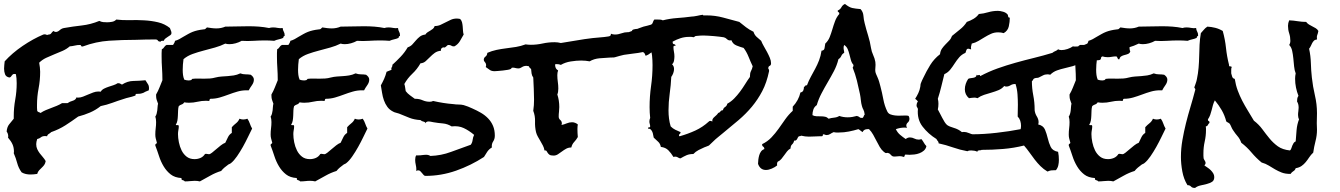

<svg xmlns="http://www.w3.org/2000/svg" viewBox="-30 -795 6635 951"><path d="M819.3 -630.9Q819.3 -625 814 -621.1Q808.6 -617.2 802.2 -613.3Q795.9 -609.4 789.6 -604.5Q783.2 -599.6 781.2 -592.8H772.5Q766.6 -592.8 766.6 -588.9H763.7Q754.9 -588.9 752 -594.2Q749 -599.6 739.3 -599.6Q714.8 -599.6 690.9 -599.1Q667 -598.6 642.6 -597.7Q575.2 -597.7 510.3 -593.3Q445.3 -588.9 381.8 -565.4Q379.9 -564.5 377 -564.5Q372.1 -564.5 371.6 -568.4Q371.1 -572.3 366.2 -572.3Q352.5 -572.3 340.8 -569.3Q329.1 -566.4 315.4 -565.4Q299.8 -551.8 279.8 -543Q259.8 -534.2 238.8 -525.9Q217.8 -517.6 198.2 -508.3Q178.7 -499 164.1 -484.4Q166 -472.7 167.5 -461.4Q168.9 -450.2 168.9 -439.5Q168.9 -397.5 161.1 -356.9Q153.3 -316.4 153.3 -275.4V-260.7Q153.3 -253.9 154.3 -246.1Q156.2 -241.2 161.6 -239.7Q167 -238.3 170.9 -235.4Q183.6 -244.1 196.8 -249.5Q210 -254.9 224.1 -260.3Q238.3 -265.6 251.5 -271Q264.6 -276.4 277.3 -284.2H304.7Q315.4 -292 330.1 -295.9Q344.7 -299.8 349.6 -313.5Q351.6 -311.5 353.5 -311.5H357.4Q369.1 -311.5 381.3 -316.4Q393.6 -321.3 406.2 -326.7Q418.9 -332 431.6 -336.9Q444.3 -341.8 458 -341.8Q460.9 -341.8 463.4 -341.3Q465.8 -340.8 468.8 -340.8Q474.6 -350.6 485.4 -356Q496.1 -361.3 507.8 -365.2Q519.5 -369.1 531.7 -373Q543.9 -377 552.7 -382.8H556.6Q562.5 -382.8 565.9 -380.4Q569.3 -377.9 574.2 -376Q601.6 -393.6 630.4 -394Q659.2 -394.5 690.4 -397.5Q697.3 -385.7 702.6 -378.4Q708 -371.1 708 -357.4Q708 -350.6 707 -347.7Q696.3 -343.8 690.4 -340.8L679.7 -335Q674.8 -333 668 -331.5Q661.1 -330.1 648.4 -330.1Q640.6 -330.1 641.6 -325.7Q642.6 -321.3 636.7 -320.3Q623 -315.4 609.4 -312.5Q595.7 -309.6 582 -304.7Q553.7 -295.9 525.9 -285.6Q498 -275.4 468.8 -269.5Q444.3 -250 416 -237.8Q387.7 -225.6 357.4 -217.8Q325.2 -194.3 293.9 -174.3Q262.7 -154.3 223.6 -140.6Q218.8 -135.7 211.9 -131.8Q205.1 -127.9 203.1 -120.1Q201.2 -120.1 198.7 -120.6Q196.3 -121.1 193.4 -121.1Q179.7 -121.1 172.4 -114.7Q165 -108.4 154.3 -106.4Q149.4 -91.8 149.4 -81.1Q149.4 -67.4 154.3 -56.6Q159.2 -45.9 166.5 -36.1Q173.8 -26.4 182.1 -17.1Q190.4 -7.8 196.3 2.9Q194.3 14.6 189 22Q183.6 29.3 176.8 35.6Q169.9 42 163.6 48.8Q157.2 55.7 154.3 66.4Q136.7 69.3 120.1 69.3Q109.4 69.3 98.1 66.9Q86.9 64.5 77.1 58.6Q61.5 37.1 55.2 12.7Q48.8 -11.7 38.1 -36.1L39.1 -43Q39.1 -64.5 31.7 -80.6Q24.4 -96.7 9.8 -113.3Q10.7 -115.2 10.7 -120.1Q10.7 -132.8 2.9 -143.6Q4.9 -166 15.1 -178.7Q25.4 -191.4 38.1 -207V-218.8Q38.1 -260.7 45.4 -301.3Q52.7 -341.8 52.7 -382.8Q52.7 -408.2 48.8 -427.7Q45.9 -428.7 41 -428.7Q36.1 -428.7 33.2 -426.3Q30.3 -423.8 28.3 -420.9Q26.4 -418 23.9 -415Q21.5 -412.1 16.6 -411.1Q0 -414.1 -4.9 -426.8Q-9.8 -439.5 -9.8 -455.1Q-9.8 -463.9 -8.8 -472.7Q-7.8 -481.4 -6.8 -491.2Q30.3 -532.2 82 -567.4Q133.8 -602.5 184.6 -624Q187.5 -625 191.4 -625Q195.3 -625 198.2 -623.5Q201.2 -622.1 205.1 -622.1Q208 -622.1 210 -624Q219.7 -624 223.6 -629.9Q227.5 -635.7 234.4 -641.6Q241.2 -636.7 246.1 -636.7Q255.9 -636.7 265.6 -645.5Q275.4 -654.3 287.1 -656.2Q332 -664.1 375.5 -668.9Q418.9 -673.8 461.9 -691.4Q471.7 -686.5 481.4 -685.5Q491.2 -684.6 501 -684.6Q511.7 -684.6 524.9 -687Q538.1 -689.5 545.9 -698.2Q577.1 -694.3 612.8 -695.3Q648.4 -696.3 684.1 -694.3Q719.7 -692.4 752.9 -684.6Q786.1 -676.8 811.5 -656.2Q813.5 -649.4 816.4 -643.6Q819.3 -637.7 819.3 -630.9Z M1379.9 -621.1V-617.2Q1373 -615.2 1373 -607.4Q1362.3 -602.5 1350.6 -600.1Q1338.9 -597.7 1328.1 -592.8Q1317.4 -593.8 1306.2 -594.2Q1294.9 -594.7 1284.2 -594.7Q1254.9 -594.7 1225.6 -592.8Q1196.3 -590.8 1167 -592.8Q1153.3 -585 1137.2 -580.6Q1121.1 -576.2 1106.4 -576.2Q1094.7 -576.2 1085.9 -579.1Q1062.5 -567.4 1034.7 -559.6Q1006.8 -551.8 978.5 -544.4Q950.2 -537.1 924.3 -527.8Q898.4 -518.6 878.9 -502Q877 -488.3 876 -475.1Q875 -461.9 875 -449.2Q875 -435.5 876.5 -423.8Q877.9 -412.1 882.8 -400.4Q887.7 -398.4 894 -397.5Q900.4 -396.5 905.3 -396.5Q910.2 -396.5 915 -397.9Q919.9 -399.4 921.9 -404.3Q936.5 -406.2 951.2 -405.8Q965.8 -405.3 980.5 -405.3Q995.1 -405.3 1009.3 -406.2Q1023.4 -407.2 1037.1 -411.1Q1052.7 -415 1067.9 -416Q1083 -417 1097.7 -418Q1112.3 -418.9 1127.9 -421.4Q1143.6 -423.8 1160.2 -431.6Q1172.9 -426.8 1186 -426.8Q1199.2 -426.8 1211.9 -424.8Q1218.8 -419.9 1223.1 -414.1Q1227.5 -408.2 1227.5 -400.4Q1227.5 -386.7 1217.8 -373Q1208 -359.4 1202.1 -347.7H1191.4Q1168 -347.7 1146 -341.3Q1124 -335 1102.1 -326.7Q1080.1 -318.4 1058.1 -312Q1036.1 -305.7 1012.7 -305.7Q1008.8 -305.7 1008.3 -301.3Q1007.8 -296.9 1005.9 -294.9Q1001 -295.9 991.2 -295.9Q968.8 -295.9 948.2 -291Q927.7 -286.1 906.2 -286.1Q900.4 -286.1 894.5 -286.6Q888.7 -287.1 882.8 -288.1Q877.9 -280.3 870.1 -277.8Q862.3 -275.4 855.5 -269.5Q852.5 -260.7 852.1 -248Q851.6 -235.4 851.1 -222.2Q850.6 -209 848.6 -197.3Q846.7 -185.5 840.8 -178.7Q841.8 -173.8 848.6 -175.3Q855.5 -176.8 855.5 -168.9Q855.5 -160.2 853.5 -150.4Q851.6 -140.6 851.6 -130.9Q851.6 -112.3 856 -90.3Q860.4 -68.4 869.6 -49.8Q878.9 -31.2 894.5 -19Q910.2 -6.8 933.6 -6.8Q949.2 -6.8 962.9 -12.7Q976.6 -18.6 985.4 -32.2L990.2 -33.2Q994.1 -33.2 997.6 -32.2Q1001 -31.2 1004.9 -31.2Q1010.7 -31.2 1020 -38.6Q1029.3 -45.9 1040.5 -55.7Q1051.8 -65.4 1063.5 -74.7Q1075.2 -84 1085.9 -87.9Q1092.8 -101.6 1099.1 -115.2Q1105.5 -128.9 1118.2 -136.7V-165Q1127.9 -175.8 1139.2 -184.6Q1150.4 -193.4 1156.2 -207Q1161.1 -205.1 1165.5 -204.1Q1169.9 -203.1 1174.8 -203.1Q1179.7 -203.1 1185.1 -204.1Q1190.4 -205.1 1195.3 -207Q1203.1 -196.3 1207.5 -183.1Q1211.9 -169.9 1218.8 -158.2Q1210 -140.6 1198.2 -116.2Q1186.5 -91.8 1172.9 -67.4Q1159.2 -43 1144 -21Q1128.9 1 1114.3 12.7Q1111.3 15.6 1101.6 19.5Q1090.8 27.3 1082 34.7Q1073.2 42 1065.4 51.8Q1037.1 60.5 1011.2 75.2Q985.4 89.8 960 103.5Q948.2 100.6 934.6 100.6Q922.9 100.6 911.1 102.1Q899.4 103.5 885.7 103.5Q881.8 98.6 874.5 97.2Q867.2 95.7 869.1 86.9Q835.9 85 815.4 68.8Q794.9 52.7 780.8 29.3Q766.6 5.9 757.8 -21.5Q749 -48.8 739.3 -74.2V-77.1Q739.3 -82 743.2 -83Q747.1 -84 747.1 -88.9Q747.1 -90.8 746.1 -91.8Q743.2 -102.5 741.2 -110.4Q739.3 -118.2 739.3 -128.9Q739.3 -144.5 741.2 -159.7Q743.2 -174.8 743.2 -190.4Q743.2 -206.1 739.3 -217.8Q743.2 -222.7 745.6 -231Q748 -239.3 749 -248Q750 -256.8 750.5 -265.6Q751 -274.4 752.9 -281.2Q749 -292 746.1 -300.3Q743.2 -308.6 743.2 -320.3V-327.1Q752.9 -343.8 759.8 -361.3Q766.6 -378.9 774.4 -397.5V-400.4Q774.4 -428.7 772.5 -457Q770.5 -485.4 770.5 -513.7V-532.2Q770.5 -542 771.5 -550.8Q779.3 -554.7 783.2 -561.5Q787.1 -568.4 794.9 -572.3H827.1L833 -582Q835.9 -586.9 836.9 -592.8Q847.7 -595.7 857.9 -601.1Q868.2 -606.4 877 -612.3Q890.6 -620.1 901.9 -626.5Q913.1 -632.8 924.3 -637.2Q935.5 -641.6 948.2 -644.5Q960.9 -647.5 977.5 -649.4Q985.4 -649.4 987.8 -652.3Q990.2 -655.3 995.1 -659.2Q1006.8 -657.2 1018.6 -655.8Q1030.3 -654.3 1042 -654.3Q1065.4 -654.3 1085.9 -663.1Q1115.2 -663.1 1144 -664.1Q1172.9 -665 1202.1 -665Q1227.5 -665 1252.9 -663.1Q1278.3 -661.1 1302.7 -656.2Q1311.5 -659.2 1322.3 -659.2Q1334 -659.2 1346.2 -656.7Q1358.4 -654.3 1370.1 -656.2Q1371.1 -645.5 1375.5 -638.2Q1379.9 -630.9 1379.9 -621.1Z M1951.2 -621.1V-617.2Q1944.3 -615.2 1944.3 -607.4Q1933.6 -602.5 1921.9 -600.1Q1910.2 -597.7 1899.4 -592.8Q1888.7 -593.8 1877.4 -594.2Q1866.2 -594.7 1855.5 -594.7Q1826.2 -594.7 1796.9 -592.8Q1767.6 -590.8 1738.3 -592.8Q1724.6 -585 1708.5 -580.6Q1692.4 -576.2 1677.7 -576.2Q1666 -576.2 1657.2 -579.1Q1633.8 -567.4 1606 -559.6Q1578.1 -551.8 1549.8 -544.4Q1521.5 -537.1 1495.6 -527.8Q1469.7 -518.6 1450.2 -502Q1448.2 -488.3 1447.3 -475.1Q1446.3 -461.9 1446.3 -449.2Q1446.3 -435.5 1447.8 -423.8Q1449.2 -412.1 1454.1 -400.4Q1459 -398.4 1465.3 -397.5Q1471.7 -396.5 1476.6 -396.5Q1481.4 -396.5 1486.3 -397.9Q1491.2 -399.4 1493.2 -404.3Q1507.8 -406.2 1522.5 -405.8Q1537.1 -405.3 1551.8 -405.3Q1566.4 -405.3 1580.6 -406.2Q1594.7 -407.2 1608.4 -411.1Q1624 -415 1639.2 -416Q1654.3 -417 1668.9 -418Q1683.6 -418.9 1699.2 -421.4Q1714.8 -423.8 1731.4 -431.6Q1744.1 -426.8 1757.3 -426.8Q1770.5 -426.8 1783.2 -424.8Q1790 -419.9 1794.4 -414.1Q1798.8 -408.2 1798.8 -400.4Q1798.8 -386.7 1789.1 -373Q1779.3 -359.4 1773.4 -347.7H1762.7Q1739.3 -347.7 1717.3 -341.3Q1695.3 -335 1673.3 -326.7Q1651.4 -318.4 1629.4 -312Q1607.4 -305.7 1584 -305.7Q1580.1 -305.7 1579.6 -301.3Q1579.1 -296.9 1577.1 -294.9Q1572.3 -295.9 1562.5 -295.9Q1540 -295.9 1519.5 -291Q1499 -286.1 1477.5 -286.1Q1471.7 -286.1 1465.8 -286.6Q1460 -287.1 1454.1 -288.1Q1449.2 -280.3 1441.4 -277.8Q1433.6 -275.4 1426.8 -269.5Q1423.8 -260.7 1423.3 -248Q1422.9 -235.4 1422.4 -222.2Q1421.9 -209 1419.9 -197.3Q1418 -185.5 1412.1 -178.7Q1413.1 -173.8 1419.9 -175.3Q1426.8 -176.8 1426.8 -168.9Q1426.8 -160.2 1424.8 -150.4Q1422.9 -140.6 1422.9 -130.9Q1422.9 -112.3 1427.2 -90.3Q1431.6 -68.4 1440.9 -49.8Q1450.2 -31.2 1465.8 -19Q1481.4 -6.8 1504.9 -6.8Q1520.5 -6.8 1534.2 -12.7Q1547.9 -18.6 1556.6 -32.2L1561.5 -33.2Q1565.4 -33.2 1568.8 -32.2Q1572.3 -31.2 1576.2 -31.2Q1582 -31.2 1591.3 -38.6Q1600.6 -45.9 1611.8 -55.7Q1623 -65.4 1634.8 -74.7Q1646.5 -84 1657.2 -87.9Q1664.1 -101.6 1670.4 -115.2Q1676.8 -128.9 1689.5 -136.7V-165Q1699.2 -175.8 1710.4 -184.6Q1721.7 -193.4 1727.5 -207Q1732.4 -205.1 1736.8 -204.1Q1741.2 -203.1 1746.1 -203.1Q1751 -203.1 1756.3 -204.1Q1761.7 -205.1 1766.6 -207Q1774.4 -196.3 1778.8 -183.1Q1783.2 -169.9 1790 -158.2Q1781.2 -140.6 1769.5 -116.2Q1757.8 -91.8 1744.1 -67.4Q1730.5 -43 1715.3 -21Q1700.2 1 1685.5 12.7Q1682.6 15.6 1672.9 19.5Q1662.1 27.3 1653.3 34.7Q1644.5 42 1636.7 51.8Q1608.4 60.5 1582.5 75.2Q1556.6 89.8 1531.2 103.5Q1519.5 100.6 1505.9 100.6Q1494.1 100.6 1482.4 102.1Q1470.7 103.5 1457 103.5Q1453.1 98.6 1445.8 97.2Q1438.5 95.7 1440.4 86.9Q1407.2 85 1386.7 68.8Q1366.2 52.7 1352.1 29.3Q1337.9 5.9 1329.1 -21.5Q1320.3 -48.8 1310.5 -74.2V-77.1Q1310.5 -82 1314.5 -83Q1318.4 -84 1318.4 -88.9Q1318.4 -90.8 1317.4 -91.8Q1314.5 -102.5 1312.5 -110.4Q1310.5 -118.2 1310.5 -128.9Q1310.5 -144.5 1312.5 -159.7Q1314.5 -174.8 1314.5 -190.4Q1314.5 -206.1 1310.5 -217.8Q1314.5 -222.7 1316.9 -231Q1319.3 -239.3 1320.3 -248Q1321.3 -256.8 1321.8 -265.6Q1322.3 -274.4 1324.2 -281.2Q1320.3 -292 1317.4 -300.3Q1314.5 -308.6 1314.5 -320.3V-327.1Q1324.2 -343.8 1331.1 -361.3Q1337.9 -378.9 1345.7 -397.5V-400.4Q1345.7 -428.7 1343.8 -457Q1341.8 -485.4 1341.8 -513.7V-532.2Q1341.8 -542 1342.8 -550.8Q1350.6 -554.7 1354.5 -561.5Q1358.4 -568.4 1366.2 -572.3H1398.4L1404.3 -582Q1407.2 -586.9 1408.2 -592.8Q1418.9 -595.7 1429.2 -601.1Q1439.5 -606.4 1448.2 -612.3Q1461.9 -620.1 1473.1 -626.5Q1484.4 -632.8 1495.6 -637.2Q1506.8 -641.6 1519.5 -644.5Q1532.2 -647.5 1548.8 -649.4Q1556.6 -649.4 1559.1 -652.3Q1561.5 -655.3 1566.4 -659.2Q1578.1 -657.2 1589.8 -655.8Q1601.6 -654.3 1613.3 -654.3Q1636.7 -654.3 1657.2 -663.1Q1686.5 -663.1 1715.3 -664.1Q1744.1 -665 1773.4 -665Q1798.8 -665 1824.2 -663.1Q1849.6 -661.1 1874 -656.2Q1882.8 -659.2 1893.6 -659.2Q1905.3 -659.2 1917.5 -656.7Q1929.7 -654.3 1941.4 -656.2Q1942.4 -645.5 1946.8 -638.2Q1951.2 -630.9 1951.2 -621.1Z M2420.9 -123Q2420.9 -106.4 2412.6 -94.2Q2404.3 -82 2406.2 -64.5Q2392.6 -56.6 2383.8 -43.9Q2375 -31.2 2367.2 -17.6Q2302.7 24.4 2229 50.3Q2155.3 76.2 2077.1 76.2Q2072.3 76.2 2068.4 71.8Q2064.5 67.4 2060.5 62.5Q2056.6 57.6 2052.2 53.2Q2047.9 48.8 2042 48.8Q2035.2 48.8 2031.2 51.8Q2031.2 49.8 2031.7 48.3Q2032.2 46.9 2032.2 44.9Q2032.2 33.2 2029.3 21Q2026.4 8.8 2026.4 -2.9Q2026.4 -16.6 2031.2 -25.4H2043Q2052.7 -25.4 2062 -26.9Q2071.3 -28.3 2082 -28.3Q2092.8 -28.3 2101.6 -22.5Q2155.3 -24.4 2203.6 -42.5Q2252 -60.5 2301.8 -78.1Q2309.6 -88.9 2311 -102.1Q2312.5 -115.2 2318.4 -127Q2293 -148.4 2267.1 -160.6Q2241.2 -172.9 2207 -168.9Q2186.5 -181.6 2163.6 -183.6Q2140.6 -185.5 2117.2 -189.5Q2111.3 -190.4 2105 -191.9Q2098.6 -193.4 2091.8 -193.4Q2086.9 -193.4 2082.5 -190.9Q2078.1 -188.5 2080.1 -183.6Q2075.2 -191.4 2066.9 -192.9Q2058.6 -194.3 2052.7 -200.2Q2021.5 -202.1 1998 -211.4Q1974.6 -220.7 1946.3 -232.4Q1938.5 -235.4 1931.2 -236.8Q1923.8 -238.3 1917 -242.2Q1899.4 -251 1888.7 -265.6Q1877.9 -280.3 1871.6 -298.3Q1865.2 -316.4 1862.3 -335.9Q1859.4 -355.5 1856.4 -372.1Q1865.2 -387.7 1872.6 -404.3Q1879.9 -420.9 1884.8 -439.5Q1890.6 -442.4 1896.5 -444.3Q1902.3 -446.3 1909.2 -449.2Q1908.2 -451.2 1908.2 -454.1Q1908.2 -459 1911.6 -463.9Q1915 -468.8 1913.1 -473.6Q1934.6 -493.2 1954.6 -514.2Q1974.6 -535.2 1989.3 -560.5Q2003.9 -565.4 2012.7 -575.2Q2021.5 -585 2030.3 -595.2Q2039.1 -605.5 2049.8 -613.8Q2060.5 -622.1 2077.1 -624Q2081.1 -630.9 2087.9 -635.3Q2094.7 -639.6 2101.6 -643.6Q2108.4 -647.5 2114.3 -652.3Q2120.1 -657.2 2123 -666Q2138.7 -666 2151.9 -671.9Q2165 -677.7 2177.7 -684.6Q2190.4 -691.4 2203.6 -697.3Q2216.8 -703.1 2232.4 -703.1Q2236.3 -703.1 2240.2 -702.6Q2244.1 -702.1 2249 -701.2Q2255.9 -694.3 2258.3 -685.1Q2260.7 -675.8 2261.7 -665Q2262.7 -654.3 2263.2 -643.6Q2263.7 -632.8 2266.6 -624Q2257.8 -607.4 2247.6 -590.8Q2237.3 -574.2 2220.7 -565.4H2218.8Q2211.9 -564.5 2206.1 -568.4Q2200.2 -572.3 2192.4 -572.3Q2187.5 -572.3 2184.6 -569.3L2179.7 -564.5Q2177.7 -562.5 2174.3 -560.5Q2170.9 -558.6 2165 -560.5Q2151.4 -555.7 2154.3 -543.9Q2135.7 -542 2123 -532.7Q2110.4 -523.4 2099.6 -512.2Q2088.9 -501 2078.1 -491.7Q2067.4 -482.4 2052.7 -481.4Q2036.1 -452.1 2012.2 -429.7Q1988.3 -407.2 1972.7 -378.9Q1975.6 -371.1 1976.6 -362.3Q1977.5 -353.5 1979.5 -343.8Q1988.3 -332 2000.5 -323.2Q2012.7 -314.5 2024.4 -305.7H2027.3Q2046.9 -305.7 2063.5 -298.3Q2080.1 -291 2098.6 -291Q2108.4 -291 2115.2 -294.9Q2140.6 -289.1 2165.5 -285.2Q2190.4 -281.2 2215.8 -279.3Q2228.5 -277.3 2241.7 -277.3Q2254.9 -277.3 2266.6 -274.4Q2277.3 -271.5 2288.1 -267.1Q2298.8 -262.7 2309.6 -257.8Q2332 -248 2352.1 -236.3Q2372.1 -224.6 2387.7 -208.5Q2403.3 -192.4 2412.1 -171.4Q2420.9 -150.4 2420.9 -123Z M3269.5 -627.9Q3265.6 -615.2 3256.8 -604.5L3240.2 -584Q3232.4 -574.2 3227.1 -563Q3221.7 -551.8 3223.6 -537.1Q3221.7 -537.1 3218.8 -537.6Q3215.8 -538.1 3213.9 -538.1Q3198.2 -538.1 3189.9 -530.8Q3181.6 -523.4 3168 -518.6Q3166 -524.4 3163.1 -529.8Q3160.2 -535.2 3154.3 -537.1Q3130.9 -532.2 3107.4 -529.8Q3084 -527.3 3060.5 -523.4Q3049.8 -521.5 3039.1 -518.1Q3028.3 -514.6 3016.6 -511.7Q3010.7 -509.8 3003.9 -510.3Q2997.1 -510.7 2990.2 -509.8Q2966.8 -508.8 2939.5 -506.3Q2912.1 -503.9 2890.6 -491.2Q2880.9 -493.2 2870.1 -494.1Q2859.4 -495.1 2848.6 -495.1Q2825.2 -495.1 2797.4 -490.7Q2769.5 -486.3 2748 -473.6Q2743.2 -475.6 2737.8 -476.6Q2732.4 -477.5 2725.6 -477.5Q2723.6 -477.5 2722.7 -477.1Q2721.7 -476.6 2719.7 -476.6Q2718.8 -467.8 2722.2 -459.5Q2725.6 -451.2 2734.4 -446.3Q2730.5 -435.5 2730.5 -422.9Q2730.5 -406.2 2732.9 -389.6Q2735.4 -373 2735.4 -356.4Q2735.4 -337.9 2730.5 -327.1Q2740.2 -297.9 2740.2 -264.6Q2740.2 -252.9 2738.8 -241.7Q2737.3 -230.5 2737.3 -217.8Q2737.3 -207 2745.1 -200.7Q2752.9 -194.3 2752.9 -183.6Q2752.9 -179.7 2751 -175.8Q2764.6 -178.7 2777.3 -184.1Q2790 -189.5 2803.7 -189.5Q2811.5 -189.5 2818.8 -186.5Q2826.2 -183.6 2832 -178.7Q2831.1 -173.8 2830.6 -168Q2830.1 -162.1 2830.1 -156.2Q2830.1 -145.5 2830.6 -136.2Q2831.1 -127 2832 -116.2Q2824.2 -102.5 2814 -91.8Q2803.7 -81.1 2799.8 -64.5Q2785.2 -64.5 2773.9 -58.1Q2762.7 -51.8 2752.9 -44.4Q2743.2 -37.1 2733.4 -30.8Q2723.6 -24.4 2711.9 -24.4Q2697.3 -24.4 2691.4 -28.8Q2685.5 -33.2 2682.6 -38.1Q2679.7 -43 2677.2 -46.9Q2674.8 -50.8 2667 -49.8Q2665 -62.5 2659.2 -73.7Q2653.3 -85 2647 -95.7Q2640.6 -106.4 2634.3 -117.7Q2627.9 -128.9 2625 -140.6Q2619.1 -166 2620.1 -193.4Q2621.1 -220.7 2611.3 -246.1Q2613.3 -259.8 2614.3 -273.9Q2615.2 -288.1 2615.2 -301.8Q2615.2 -329.1 2613.8 -356Q2612.3 -382.8 2611.3 -411.1Q2604.5 -419.9 2603 -431.2Q2601.6 -442.4 2600.6 -453.1Q2597.7 -456.1 2594.2 -459Q2590.8 -461.9 2589.8 -466.8Q2582 -468.8 2578.1 -468.8Q2564.5 -468.8 2555.2 -462.4Q2545.9 -456.1 2538.1 -456.1Q2530.3 -456.1 2523.4 -458Q2516.6 -460 2509.8 -460Q2503.9 -460 2503.4 -457.5Q2502.9 -455.1 2499 -453.1Q2496.1 -451.2 2485.4 -449.2Q2474.6 -447.3 2461.4 -445.8Q2448.2 -444.3 2436 -443.4Q2423.8 -442.4 2419.9 -442.4Q2404.3 -442.4 2396 -448.7Q2387.7 -455.1 2376 -462.9Q2377.9 -468.8 2377.9 -470.7Q2377.9 -480.5 2372.1 -486.8Q2366.2 -493.2 2366.2 -498Q2366.2 -508.8 2374.5 -514.6Q2382.8 -520.5 2383.8 -533.2Q2406.2 -543 2429.7 -547.9Q2453.1 -552.7 2477.5 -555.7Q2502 -558.6 2525.9 -562.5Q2549.8 -566.4 2573.2 -575.2Q2580.1 -574.2 2586.4 -573.7Q2592.8 -573.2 2599.6 -573.2Q2628.9 -573.2 2657.7 -579.6Q2686.5 -585.9 2716.8 -585.9Q2724.6 -585.9 2732.4 -585Q2740.2 -584 2748 -582Q2787.1 -587.9 2825.7 -594.7Q2864.3 -601.6 2905.3 -606.4Q2924.8 -608.4 2943.8 -609.9Q2962.9 -611.3 2982.4 -614.3Q2989.3 -615.2 2992.7 -617.7Q2996.1 -620.1 2996.1 -627.9Q3004.9 -624 3015.6 -624Q3032.2 -624 3047.9 -629.9Q3063.5 -635.7 3080.1 -635.7Q3084 -635.7 3086.9 -635.3Q3089.8 -634.8 3092.8 -634.8Q3099.6 -634.8 3100.1 -641.1Q3100.6 -647.5 3109.4 -649.4Q3116.2 -651.4 3128.9 -652.3Q3141.6 -653.3 3155.8 -654.8Q3169.9 -656.2 3182.1 -658.7Q3194.3 -661.1 3200.2 -666L3207 -676.8Q3224.6 -675.8 3232.9 -661.6Q3241.2 -647.5 3242.2 -630.9Q3246.1 -627 3253.4 -627.4Q3260.7 -627.9 3266.6 -627.9Z M3789.1 -481.4Q3789.1 -471.7 3782.2 -468.8Q3775.4 -465.8 3775.4 -457Q3775.4 -454.1 3777.3 -452.1Q3779.3 -450.2 3779.3 -446.3V-442.4Q3767.6 -385.7 3745.6 -343.8Q3723.6 -301.8 3694.3 -266.6Q3665 -231.4 3628.4 -200.2Q3591.8 -168.9 3549.8 -134.8Q3538.1 -125 3525.9 -115.2Q3513.7 -105.5 3502.9 -94.7L3481.4 -74.2Q3480.5 -73.2 3470.7 -69.8Q3460.9 -66.4 3459 -65.4Q3445.3 -59.6 3430.2 -51.8Q3415 -43.9 3404.3 -32.2Q3384.8 -32.2 3371.1 -26.4Q3357.4 -20.5 3340.8 -10.7Q3335.9 -10.7 3332.5 -12.7Q3329.1 -14.6 3325.2 -16.6Q3321.3 -18.6 3316.9 -19Q3312.5 -19.5 3305.7 -17.6Q3293.9 -37.1 3280.3 -50.8Q3266.6 -64.5 3243.2 -67.4Q3240.2 -84 3229.5 -93.3Q3218.8 -102.5 3208 -113.3Q3206.1 -119.1 3205.1 -127Q3204.1 -134.8 3201.2 -141.6Q3198.2 -148.4 3193.4 -153.3Q3188.5 -158.2 3179.7 -158.2Q3178.7 -164.1 3184.6 -164.1Q3190.4 -164.1 3190.4 -168.9Q3190.4 -174.8 3188.5 -180.7Q3186.5 -186.5 3186.5 -193.4Q3186.5 -198.2 3187.5 -202.1Q3188.5 -206.1 3190.4 -210.9Q3187.5 -237.3 3187.5 -264.6Q3187.5 -317.4 3194.8 -368.7Q3202.1 -419.9 3202.1 -472.7Q3202.1 -496.1 3199.7 -519.5Q3197.3 -543 3190.4 -565.4Q3168 -560.5 3145.5 -554.2Q3123 -547.9 3103.5 -537.1Q3092.8 -543.9 3080.6 -545.4Q3068.4 -546.9 3056.6 -550.8Q3049.8 -564.5 3049.8 -579.1Q3049.8 -592.8 3054.7 -605.5L3064.5 -630.9Q3087.9 -635.7 3110.8 -645.5Q3133.8 -655.3 3157.2 -663.1Q3165 -665 3177.2 -668Q3189.5 -670.9 3194.3 -672.9Q3201.2 -675.8 3203.6 -684.1Q3206.1 -692.4 3210.9 -698.2H3227.5Q3233.4 -698.2 3240.2 -697.8Q3247.1 -697.3 3252.9 -694.3Q3288.1 -703.1 3323.2 -705.6Q3358.4 -708 3395.5 -712.9Q3399.4 -712.9 3407.2 -713.9L3423.8 -716.8Q3432.6 -718.8 3439.9 -720.2Q3447.3 -721.7 3450.2 -721.7Q3453.1 -721.7 3453.1 -718.8H3469.7Q3511.7 -718.8 3551.8 -708L3631.8 -686.5Q3648.4 -672.9 3665 -660.2Q3681.6 -647.5 3702.1 -637.7Q3707 -622.1 3717.3 -612.8Q3727.5 -603.5 3740.2 -592.8Q3745.1 -580.1 3753.4 -565.9Q3761.7 -551.8 3769.5 -537.1Q3777.3 -522.5 3783.2 -508.3Q3789.1 -494.1 3789.1 -481.4ZM3698.2 -466.8Q3687.5 -489.3 3677.7 -513.7Q3668 -538.1 3653.3 -557.6Q3635.7 -562.5 3617.7 -569.8Q3599.6 -577.1 3592.8 -595.7Q3590.8 -594.7 3585.9 -594.7Q3577.1 -594.7 3570.3 -601.6Q3563.5 -608.4 3554.7 -610.4Q3546.9 -611.3 3533.7 -613.3Q3520.5 -615.2 3505.9 -616.2Q3491.2 -617.2 3477.1 -618.2Q3462.9 -619.1 3455.1 -619.1Q3447.3 -619.1 3439 -618.7Q3430.7 -618.2 3421.9 -617.2Q3414.1 -617.2 3412.1 -614.7Q3410.2 -612.3 3404.3 -610.4Q3399.4 -612.3 3393.6 -612.3H3381.8Q3361.3 -612.3 3341.3 -606Q3321.3 -599.6 3301.8 -588.9V-585Q3301.8 -577.1 3308.6 -576.2Q3315.4 -575.2 3316.4 -568.4Q3311.5 -568.4 3308.6 -567.9Q3305.7 -567.4 3305.7 -560.5Q3305.7 -550.8 3308.1 -539.1Q3310.5 -527.3 3310.5 -515.6Q3310.5 -506.8 3308.6 -495.1Q3306.6 -483.4 3298.8 -476.6Q3308.6 -467.8 3308.6 -453.1Q3308.6 -443.4 3304.7 -432.6Q3300.8 -421.9 3294.9 -414.1Q3293 -373 3287.1 -331.1Q3281.2 -289.1 3281.2 -248Q3281.2 -227.5 3283.7 -208Q3286.1 -188.5 3292 -168.9Q3302.7 -158.2 3314.9 -152.3Q3327.1 -146.5 3340.8 -140.6V-137.7Q3340.8 -134.8 3336.9 -131.8Q3333 -128.9 3333 -124Q3333 -120.1 3336.9 -120.1Q3377.9 -131.8 3414.1 -148.4Q3450.2 -165 3481.4 -193.4Q3484.4 -196.3 3487.3 -196.3Q3489.3 -196.3 3492.7 -195.3Q3496.1 -194.3 3499 -193.4L3498 -197.3Q3498 -203.1 3501.5 -208Q3504.9 -212.9 3509.8 -216.8L3519.5 -225.6Q3524.4 -230.5 3527.3 -235.4Q3535.2 -237.3 3538.6 -243.2Q3542 -249 3550.8 -249Q3552.7 -259.8 3561.5 -265.1Q3570.3 -270.5 3572.3 -281.2Q3591.8 -292 3606.9 -307.6Q3622.1 -323.2 3635.3 -340.8Q3648.4 -358.4 3660.2 -377.4Q3671.9 -396.5 3684.6 -414.1V-418Q3684.6 -433.6 3689.9 -443.4Q3695.3 -453.1 3698.2 -466.8Z M4558.6 -71.3Q4555.7 -57.6 4546.4 -49.3Q4537.1 -41 4524.4 -36.1Q4511.7 -31.2 4498.5 -29.8Q4485.4 -28.3 4474.6 -28.3Q4469.7 -28.3 4465.3 -28.8Q4460.9 -29.3 4456.1 -29.3Q4451.2 -29.3 4451.2 -24.4Q4451.2 -19.5 4446.3 -17.6Q4441.4 -19.5 4436.5 -20.5Q4431.6 -21.5 4426.8 -21.5Q4419.9 -21.5 4413.6 -20.5Q4407.2 -19.5 4401.4 -19.5Q4393.6 -19.5 4390.1 -21.5Q4386.7 -23.4 4384.3 -25.9Q4381.8 -28.3 4379.4 -31.2Q4377 -34.2 4372.1 -36.1Q4365.2 -39.1 4360.8 -37.1Q4356.4 -35.2 4347.7 -43Q4335.9 -52.7 4327.6 -66.9Q4319.3 -81.1 4311.5 -96.7Q4303.7 -112.3 4294.9 -127.9Q4286.1 -143.6 4274.4 -155.3H4266.6Q4249 -155.3 4242.2 -140.6Q4237.3 -143.6 4232.4 -147.9Q4227.5 -152.3 4221.7 -155.3Q4199.2 -148.4 4174.8 -143.6Q4150.4 -138.7 4126 -138.7H4112.3Q4106.4 -138.7 4099.6 -140.6Q4089.8 -136.7 4082 -131.3Q4074.2 -126 4064.5 -126Q4058.6 -126 4050.8 -129.9Q4044.9 -129.9 4045.4 -125Q4045.9 -120.1 4039.1 -120.1H4030.3Q4016.6 -120.1 4003.4 -119.1Q3990.2 -118.2 3976.6 -118.2Q3958 -118.2 3938.5 -123Q3933.6 -120.1 3927.7 -120.1Q3923.8 -118.2 3921.9 -113.8Q3919.9 -109.4 3918 -106Q3916 -102.5 3912.6 -100.1Q3909.2 -97.7 3903.3 -98.6Q3901.4 -86.9 3893.6 -80.1Q3885.7 -73.2 3885.7 -59.6Q3875 -53.7 3868.2 -44.9Q3861.3 -36.1 3854.5 -26.4Q3847.7 -16.6 3840.3 -7.8Q3833 1 3822.3 5.9Q3817.4 11.7 3819.3 24.4Q3808.6 33.2 3793 40Q3777.3 46.9 3763.7 46.9Q3735.4 46.9 3724.6 16.6Q3724.6 6.8 3726.1 -4.4Q3727.5 -15.6 3730.5 -25.9Q3733.4 -36.1 3739.3 -44.4Q3745.1 -52.7 3755.9 -56.6Q3755.9 -65.4 3750 -68.8Q3744.1 -72.3 3745.1 -81.1Q3771.5 -93.8 3791 -114.3Q3810.5 -134.8 3826.7 -157.7Q3842.8 -180.7 3859.4 -204.1Q3876 -227.5 3896.5 -246.1V-266.6Q3925.8 -297.9 3934.6 -336.9Q3945.3 -338.9 3948.7 -346.7Q3952.1 -354.5 3952.1 -365.2Q3957 -365.2 3958.5 -369.6Q3960 -374 3966.8 -372.1Q3975.6 -395.5 3986.3 -415Q3997.1 -434.6 4007.8 -454.6Q4018.6 -474.6 4026.9 -496.1Q4035.2 -517.6 4039.1 -543.9Q4052.7 -544.9 4054.2 -557.1Q4055.7 -569.3 4057.6 -579.1Q4072.3 -592.8 4079.6 -611.3Q4086.9 -629.9 4092.8 -649.9Q4098.6 -669.9 4106 -689.9Q4113.3 -710 4127 -725.6V-728.5Q4127 -733.4 4123 -734.9Q4119.1 -736.3 4119.1 -741.2Q4120.1 -742.2 4120.1 -743.2Q4131.8 -748 4137.7 -759.3Q4143.6 -770.5 4155.3 -775.4Q4175.8 -758.8 4191.4 -755.4Q4207 -752 4232.4 -750Q4245.1 -736.3 4246.6 -717.3Q4248 -698.2 4252.9 -679.7Q4260.7 -648.4 4270 -618.7Q4279.3 -588.9 4284.2 -557.6Q4287.1 -539.1 4294.9 -522.5Q4302.7 -505.9 4305.7 -488.3Q4307.6 -474.6 4305.7 -457.5Q4303.7 -440.4 4309.6 -427.7L4316.4 -412.1Q4321.3 -401.4 4324.7 -389.6Q4328.1 -377.9 4331.1 -366.2Q4338.9 -336.9 4345.2 -303.2Q4351.6 -269.5 4365.2 -242.2Q4370.1 -232.4 4380.4 -228.5Q4390.6 -224.6 4403.3 -223.1Q4416 -221.7 4428.2 -222.2Q4440.4 -222.7 4449.2 -222.7H4459Q4464.8 -222.7 4470.7 -220.7Q4474.6 -212.9 4474.6 -207Q4474.6 -195.3 4466.8 -188.5Q4459 -181.6 4459 -172.9Q4459 -168 4462.9 -162.1Q4459 -163.1 4451.2 -163.1Q4428.7 -163.1 4407.2 -155.3Q4415 -138.7 4428.2 -127.4Q4441.4 -116.2 4456.1 -106.4Q4465.8 -114.3 4476.6 -114.3Q4488.3 -114.3 4498.5 -108.9Q4508.8 -103.5 4520.5 -103.5Q4529.3 -103.5 4533.2 -106.4Q4541 -97.7 4545.9 -88.4Q4550.8 -79.1 4558.6 -71.3ZM4252.9 -227.5Q4251 -244.1 4246.6 -251.5Q4242.2 -258.8 4239.3 -269.5Q4235.4 -283.2 4233.9 -298.8Q4232.4 -314.5 4229.5 -329.1Q4222.7 -362.3 4214.4 -395.5Q4206.1 -428.7 4193.4 -460Q4197.3 -465.8 4197.3 -470.7V-473.6Q4188.5 -483.4 4184.6 -497.6Q4180.7 -511.7 4177.2 -525.9Q4173.8 -540 4168.5 -552.2Q4163.1 -564.5 4151.4 -572.3Q4148.4 -566.4 4148.4 -558.6Q4148.4 -551.8 4149.9 -545.9Q4151.4 -540 4151.4 -533.2Q4141.6 -528.3 4137.2 -518.1Q4132.8 -507.8 4123 -502Q4115.2 -470.7 4100.6 -442.9Q4085.9 -415 4069.8 -387.7Q4053.7 -360.4 4039.1 -332.5Q4024.4 -304.7 4015.6 -274.4Q4002.9 -265.6 3998.5 -252Q3994.1 -238.3 3994.1 -224.6Q4002.9 -219.7 4014.2 -219.2Q4025.4 -218.8 4036.1 -218.8Q4046.9 -218.8 4056.6 -216.8Q4066.4 -214.8 4074.2 -207Q4086.9 -210.9 4102.1 -212.4Q4117.2 -213.9 4127 -220.7Q4146.5 -213.9 4168.9 -213.9Q4180.7 -213.9 4191.9 -215.8Q4203.1 -217.8 4213.9 -220.7Q4222.7 -218.8 4227.5 -214.4Q4232.4 -210 4242.2 -210.9Q4247.1 -214.8 4248 -219.2Q4249 -223.6 4252.9 -227.5Z M5568.4 -540Q5565.4 -531.2 5557.1 -527.8Q5548.8 -524.4 5540 -522.5Q5531.2 -520.5 5523.9 -516.1Q5516.6 -511.7 5514.6 -502L5512.7 -501Q5508.8 -501 5507.3 -503.4Q5505.9 -505.9 5504.9 -508.3Q5503.9 -510.7 5502.4 -513.2Q5501 -515.6 5498 -515.6Q5487.3 -515.6 5477.1 -513.7Q5466.8 -511.7 5457 -511.7Q5442.4 -511.7 5430.7 -515.6Q5423.8 -513.7 5423.3 -506.8Q5422.9 -500 5417 -498Q5412.1 -496.1 5405.3 -496.6Q5398.4 -497.1 5391.6 -495.1L5360.4 -487.3Q5344.7 -483.4 5329.1 -483.4Q5320.3 -483.4 5316.4 -484.4Q5301.8 -472.7 5283.2 -467.3Q5264.6 -461.9 5244.6 -457.5Q5224.6 -453.1 5205.6 -446.3Q5186.5 -439.5 5171.9 -424.8Q5164.1 -426.8 5158.2 -426.8Q5145.5 -426.8 5135.7 -421.4Q5126 -416 5115.2 -411.1Q5110.4 -409.2 5105.5 -409.2Q5100.6 -409.2 5094.7 -407.2Q5088.9 -405.3 5087.4 -400.9Q5085.9 -396.5 5081.1 -392.6Q5081.1 -357.4 5087.9 -322.8Q5094.7 -288.1 5094.7 -252.9V-249Q5096.7 -232.4 5105.5 -218.3Q5114.3 -204.1 5114.3 -189.5Q5114.3 -184.6 5112.3 -178.7Q5137.7 -172.9 5146 -152.8Q5154.3 -132.8 5159.7 -109.9Q5165 -86.9 5174.3 -67.4Q5183.6 -47.9 5210.9 -43Q5212.9 -33.2 5213.9 -22.9Q5214.8 -12.7 5214.8 -2.9Q5214.8 10.7 5211.9 23.9Q5209 37.1 5200.2 47.9Q5185.5 48.8 5178.7 48.8Q5171.9 48.8 5158.2 54.7Q5138.7 43 5123.5 27.8Q5108.4 12.7 5095.2 -4.4Q5082 -21.5 5069.3 -39.6Q5056.6 -57.6 5042 -74.2Q4991.2 -61.5 4938 -57.1Q4884.8 -52.7 4832 -52.7Q4830.1 -50.8 4826.2 -50.8Q4822.3 -50.8 4818.8 -50.3Q4815.4 -49.8 4813 -48.3Q4810.5 -46.9 4811.5 -43Q4804.7 -46.9 4796.4 -48.3Q4788.1 -49.8 4781.2 -49.8Q4776.4 -49.8 4771.5 -49.3Q4766.6 -48.8 4761.7 -45.9Q4724.6 -52.7 4689.9 -64.9Q4655.3 -77.1 4619.1 -85Q4619.1 -92.8 4615.2 -96.2Q4611.3 -99.6 4608.4 -106.4Q4567.4 -131.8 4539.6 -168Q4511.7 -204.1 4516.6 -255.9L4509.8 -269.5Q4509.8 -285.2 4516.6 -292Q4512.7 -298.8 4502.9 -305.7Q4511.7 -319.3 4518.6 -334Q4525.4 -348.6 4528.3 -365.2Q4529.3 -370.1 4529.3 -374Q4529.3 -377.9 4531.2 -382.8Q4533.2 -388.7 4536.6 -396Q4540 -403.3 4543 -409.2Q4558.6 -442.4 4577.6 -473.1Q4596.7 -503.9 4626 -526.4Q4627.9 -543 4635.7 -554.2Q4643.6 -565.4 4652.8 -574.7Q4662.1 -584 4671.4 -593.8Q4680.7 -603.5 4685.5 -617.2Q4705.1 -633.8 4725.1 -649.4Q4745.1 -665 4758.8 -686.5Q4776.4 -692.4 4792 -701.7Q4807.6 -710.9 4818.4 -725.6Q4841.8 -727.5 4864.7 -734.4Q4887.7 -741.2 4913.1 -741.2Q4923.8 -741.2 4939 -736.8Q4954.1 -732.4 4961.9 -721.7Q4962.9 -719.7 4962.9 -716.8L4963.9 -711.9Q4964.8 -710 4966.3 -708.5Q4967.8 -707 4971.7 -708Q4971.7 -686.5 4966.8 -664.6Q4961.9 -642.6 4941.4 -630.9Q4928.7 -634.8 4914.1 -634.8Q4894.5 -634.8 4878.4 -627.4Q4862.3 -620.1 4847.2 -610.8Q4832 -601.6 4816.4 -592.3Q4800.8 -583 4783.2 -579.1Q4781.2 -571.3 4779.8 -564.9Q4778.3 -558.6 4780.3 -550.8Q4775.4 -550.8 4772.9 -552.2Q4770.5 -553.7 4765.6 -553.7Q4758.8 -553.7 4756.3 -545.9Q4753.9 -538.1 4752 -533.2Q4733.4 -525.4 4721.2 -511.2Q4709 -497.1 4698.7 -481Q4688.5 -464.8 4676.8 -450.2Q4665 -435.5 4647.5 -427.7Q4639.6 -396.5 4632.3 -366.2Q4625 -335.9 4615.2 -305.7Q4618.2 -293.9 4618.2 -281.2Q4618.2 -265.6 4615.2 -252.9Q4620.1 -245.1 4625 -234.4L4636.7 -211.9Q4642.6 -200.2 4648.9 -190.4Q4655.3 -180.7 4661.1 -175.8Q4671.9 -168 4694.3 -161.6Q4716.8 -155.3 4734.4 -140.6Q4736.3 -140.6 4739.3 -141.1Q4742.2 -141.6 4744.1 -141.6Q4755.9 -141.6 4769.5 -135.7Q4783.2 -129.9 4787.1 -129.9Q4841.8 -129.9 4906.2 -137.2Q4970.7 -144.5 5025.4 -155.3Q5027.3 -165 5027.3 -171.9Q5027.3 -184.6 5023.4 -196.8Q5019.5 -209 5010.7 -217.8Q5010.7 -232.4 5011.2 -247.1Q5011.7 -261.7 5011.7 -276.4Q5011.7 -300.8 5009.8 -328.1Q5007.8 -355.5 5000 -378.9H4998Q4985.4 -378.9 4975.1 -372.6Q4964.8 -366.2 4954.1 -366.2Q4948.2 -366.2 4944.3 -369.1Q4932.6 -355.5 4916 -348.6Q4899.4 -341.8 4880.9 -336.4Q4862.3 -331.1 4844.2 -325.2Q4826.2 -319.3 4811.5 -308.6Q4803.7 -311.5 4796.9 -311.5Q4790 -311.5 4783.7 -310.5Q4777.3 -309.6 4769.5 -308.6Q4749 -326.2 4749 -352.5Q4749 -366.2 4753.4 -379.4Q4757.8 -392.6 4765.6 -404.3Q4770.5 -407.2 4777.3 -407.7Q4784.2 -408.2 4791 -409.7Q4797.9 -411.1 4802.2 -414.1Q4806.6 -417 4807.6 -424.8Q4810.5 -421.9 4812.5 -421.9Q4814.5 -421.9 4816.4 -422.9Q4818.4 -423.8 4820.3 -423.8Q4822.3 -423.8 4823.7 -421.9Q4825.2 -419.9 4825.2 -418Q4867.2 -440.4 4911.1 -456.1Q4955.1 -471.7 5000.5 -484.4Q5045.9 -497.1 5091.8 -508.3Q5137.7 -519.5 5182.6 -533.2Q5189.5 -539.1 5197.3 -542Q5205.1 -544.9 5210.9 -550.8Q5217.8 -546.9 5227.5 -546.9Q5241.2 -546.9 5257.3 -552.2Q5273.4 -557.6 5284.2 -565.4Q5288.1 -564.5 5291 -564.5H5297.9Q5317.4 -564.5 5334.5 -570.3Q5351.6 -576.2 5368.2 -585.9H5373Q5403.3 -585.9 5433.1 -592.8Q5462.9 -599.6 5494.1 -599.6Q5534.2 -599.6 5564.5 -579.1V-567.4Q5564.5 -559.6 5564.9 -553.2Q5565.4 -546.9 5568.4 -540Z M5904.3 -621.1V-617.2Q5897.5 -615.2 5897.5 -607.4Q5886.7 -602.5 5875 -600.1Q5863.3 -597.7 5852.5 -592.8Q5841.8 -593.8 5830.6 -594.2Q5819.3 -594.7 5808.6 -594.7Q5779.3 -594.7 5750 -592.8Q5720.7 -590.8 5691.4 -592.8Q5677.7 -585 5661.6 -580.6Q5645.5 -576.2 5630.9 -576.2Q5619.1 -576.2 5610.4 -579.1Q5586.9 -567.4 5559.1 -559.6Q5531.2 -551.8 5502.9 -544.4Q5474.6 -537.1 5448.7 -527.8Q5422.9 -518.6 5403.3 -502Q5401.4 -488.3 5400.4 -475.1Q5399.4 -461.9 5399.4 -449.2Q5399.4 -435.5 5400.9 -423.8Q5402.3 -412.1 5407.2 -400.4Q5412.1 -398.4 5418.5 -397.5Q5424.8 -396.5 5429.7 -396.5Q5434.6 -396.5 5439.5 -397.9Q5444.3 -399.4 5446.3 -404.3Q5460.9 -406.2 5475.6 -405.8Q5490.2 -405.3 5504.9 -405.3Q5519.5 -405.3 5533.7 -406.2Q5547.9 -407.2 5561.5 -411.1Q5577.1 -415 5592.3 -416Q5607.4 -417 5622.1 -418Q5636.7 -418.9 5652.3 -421.4Q5668 -423.8 5684.6 -431.6Q5697.3 -426.8 5710.4 -426.8Q5723.6 -426.8 5736.3 -424.8Q5743.2 -419.9 5747.6 -414.1Q5752 -408.2 5752 -400.4Q5752 -386.7 5742.2 -373Q5732.4 -359.4 5726.6 -347.7H5715.8Q5692.4 -347.7 5670.4 -341.3Q5648.4 -335 5626.5 -326.7Q5604.5 -318.4 5582.5 -312Q5560.5 -305.7 5537.1 -305.7Q5533.2 -305.7 5532.7 -301.3Q5532.2 -296.9 5530.3 -294.9Q5525.4 -295.9 5515.6 -295.9Q5493.2 -295.9 5472.7 -291Q5452.1 -286.1 5430.7 -286.1Q5424.8 -286.1 5418.9 -286.6Q5413.1 -287.1 5407.2 -288.1Q5402.3 -280.3 5394.5 -277.8Q5386.7 -275.4 5379.9 -269.5Q5377 -260.7 5376.5 -248Q5376 -235.4 5375.5 -222.2Q5375 -209 5373 -197.3Q5371.1 -185.5 5365.2 -178.7Q5366.2 -173.8 5373 -175.3Q5379.9 -176.8 5379.9 -168.9Q5379.9 -160.2 5377.9 -150.4Q5376 -140.6 5376 -130.9Q5376 -112.3 5380.4 -90.3Q5384.8 -68.4 5394 -49.8Q5403.3 -31.2 5418.9 -19Q5434.6 -6.8 5458 -6.8Q5473.6 -6.8 5487.3 -12.7Q5501 -18.6 5509.8 -32.2L5514.6 -33.2Q5518.6 -33.2 5522 -32.2Q5525.4 -31.2 5529.3 -31.2Q5535.2 -31.2 5544.4 -38.6Q5553.7 -45.9 5564.9 -55.7Q5576.2 -65.4 5587.9 -74.7Q5599.6 -84 5610.4 -87.9Q5617.2 -101.6 5623.5 -115.2Q5629.9 -128.9 5642.6 -136.7V-165Q5652.3 -175.8 5663.6 -184.6Q5674.8 -193.4 5680.7 -207Q5685.5 -205.1 5689.9 -204.1Q5694.3 -203.1 5699.2 -203.1Q5704.1 -203.1 5709.5 -204.1Q5714.8 -205.1 5719.7 -207Q5727.5 -196.3 5731.9 -183.1Q5736.3 -169.9 5743.2 -158.2Q5734.4 -140.6 5722.7 -116.2Q5710.9 -91.8 5697.3 -67.4Q5683.6 -43 5668.5 -21Q5653.3 1 5638.7 12.7Q5635.7 15.6 5626 19.5Q5615.2 27.3 5606.4 34.7Q5597.7 42 5589.8 51.8Q5561.5 60.5 5535.6 75.2Q5509.8 89.8 5484.4 103.5Q5472.7 100.6 5459 100.6Q5447.3 100.6 5435.5 102.1Q5423.8 103.5 5410.2 103.5Q5406.2 98.6 5398.9 97.2Q5391.6 95.7 5393.6 86.9Q5360.4 85 5339.8 68.8Q5319.3 52.7 5305.2 29.3Q5291 5.9 5282.2 -21.5Q5273.4 -48.8 5263.7 -74.2V-77.1Q5263.7 -82 5267.6 -83Q5271.5 -84 5271.5 -88.9Q5271.5 -90.8 5270.5 -91.8Q5267.6 -102.5 5265.6 -110.4Q5263.7 -118.2 5263.7 -128.9Q5263.7 -144.5 5265.6 -159.7Q5267.6 -174.8 5267.6 -190.4Q5267.6 -206.1 5263.7 -217.8Q5267.6 -222.7 5270 -231Q5272.5 -239.3 5273.4 -248Q5274.4 -256.8 5274.9 -265.6Q5275.4 -274.4 5277.3 -281.2Q5273.4 -292 5270.5 -300.3Q5267.6 -308.6 5267.6 -320.3V-327.1Q5277.3 -343.8 5284.2 -361.3Q5291 -378.9 5298.8 -397.5V-400.4Q5298.8 -428.7 5296.9 -457Q5294.9 -485.4 5294.9 -513.7V-532.2Q5294.9 -542 5295.9 -550.8Q5303.7 -554.7 5307.6 -561.5Q5311.5 -568.4 5319.3 -572.3H5351.6L5357.4 -582Q5360.4 -586.9 5361.3 -592.8Q5372.1 -595.7 5382.3 -601.1Q5392.6 -606.4 5401.4 -612.3Q5415 -620.1 5426.3 -626.5Q5437.5 -632.8 5448.7 -637.2Q5460 -641.6 5472.7 -644.5Q5485.4 -647.5 5502 -649.4Q5509.8 -649.4 5512.2 -652.3Q5514.6 -655.3 5519.5 -659.2Q5531.2 -657.2 5543 -655.8Q5554.7 -654.3 5566.4 -654.3Q5589.8 -654.3 5610.4 -663.1Q5639.6 -663.1 5668.5 -664.1Q5697.3 -665 5726.6 -665Q5752 -665 5777.3 -663.1Q5802.7 -661.1 5827.1 -656.2Q5835.9 -659.2 5846.7 -659.2Q5858.4 -659.2 5870.6 -656.7Q5882.8 -654.3 5894.5 -656.2Q5895.5 -645.5 5899.9 -638.2Q5904.3 -630.9 5904.3 -621.1Z M6500 -641.6Q6498 -629.9 6494.6 -621.6Q6491.2 -613.3 6493.2 -599.6Q6483.4 -598.6 6478 -593.3Q6472.7 -587.9 6469.2 -581.1Q6465.8 -574.2 6462.4 -566.9Q6459 -559.6 6454.1 -553.7Q6461.9 -518.6 6462.9 -482.4Q6463.9 -446.3 6467.8 -411.1Q6472.7 -366.2 6482.9 -322.8Q6493.2 -279.3 6493.2 -234.4Q6493.2 -220.7 6492.7 -209Q6492.2 -197.3 6492.2 -184.6Q6492.2 -176.8 6492.7 -168.5Q6493.2 -160.2 6493.2 -152.3Q6493.2 -124 6485.8 -95.7Q6478.5 -67.4 6474.6 -39.1Q6462.9 -28.3 6454.6 -15.6Q6446.3 -2.9 6437.5 7.8Q6428.7 18.6 6417 26.9Q6405.3 35.2 6387.7 38.1Q6384.8 47.9 6376.5 52.7Q6368.2 57.6 6362.3 66.4H6360.4Q6335.9 66.4 6318.4 59.6Q6300.8 52.7 6285.6 43.9Q6270.5 35.2 6254.9 25.4Q6239.3 15.6 6218.8 9.8Q6191.4 -12.7 6168.9 -39.6Q6146.5 -66.4 6118.2 -87.9Q6111.3 -107.4 6100.1 -120.1Q6088.9 -132.8 6078.1 -149.4Q6073.2 -156.2 6070.8 -162.1Q6068.4 -168 6064.5 -175.8Q6061.5 -183.6 6055.2 -186.5Q6048.8 -189.5 6043.9 -193.4Q6036.1 -223.6 6021.5 -249Q6006.8 -274.4 5987.3 -297.9Q5981.4 -287.1 5978 -274.9Q5974.6 -262.7 5971.7 -250.5Q5968.8 -238.3 5964.4 -226.1Q5960 -213.9 5953.1 -204.1V-201.2Q5953.1 -196.3 5957 -195.3Q5960.9 -194.3 5960.9 -189.5Q5960.9 -188.5 5960.4 -187.5Q5960 -186.5 5960 -185.5Q5955.1 -181.6 5952.6 -175.8Q5950.2 -169.9 5942.4 -168.9Q5943.4 -164.1 5943.4 -159.2V-150.4Q5943.4 -122.1 5937 -93.8Q5930.7 -65.4 5930.7 -36.1V-23.4Q5930.7 -16.6 5931.6 -10.7Q5933.6 -4.9 5937.5 1Q5941.4 6.8 5941.4 11.7Q5941.4 18.6 5935.5 24.4Q5942.4 29.3 5951.2 35.2Q5960 41 5967.3 48.3Q5974.6 55.7 5979.5 64Q5984.4 72.3 5984.4 82Q5984.4 98.6 5973.6 105.5Q5962.9 112.3 5947.8 116.2Q5932.6 120.1 5916.5 123.5Q5900.4 127 5889.6 135.7H5886.7Q5875 135.7 5869.1 128.9Q5863.3 122.1 5851.6 122.1Q5833 91.8 5826.2 54.2Q5819.3 16.6 5819.3 -17.6Q5819.3 -59.6 5826.7 -101.6Q5834 -143.6 5844.2 -184.6Q5854.5 -225.6 5866.7 -266.1Q5878.9 -306.6 5889.6 -347.7L5890.6 -350.6Q5890.6 -355.5 5888.2 -357.4Q5885.7 -359.4 5885.7 -363.3Q5885.7 -365.2 5886.7 -365.2Q5889.6 -375 5893.1 -383.8Q5896.5 -392.6 5898.4 -403.3Q5904.3 -430.7 5906.7 -459.5Q5909.2 -488.3 5909.7 -516.6Q5910.2 -544.9 5911.6 -573.7Q5913.1 -602.5 5918 -630.9Q5925.8 -638.7 5932.6 -647.5Q5939.5 -656.2 5950.2 -663.1Q5969.7 -662.1 5989.3 -657.2Q6008.8 -652.3 6026.4 -641.6Q6038.1 -599.6 6042.5 -557.6Q6046.9 -515.6 6057.6 -473.6V-470.7Q6057.6 -465.8 6063 -466.3Q6068.4 -466.8 6071.3 -462.9Q6069.3 -460 6068.8 -456.1Q6068.4 -452.1 6068.4 -448.2V-431.6Q6070.3 -423.8 6073.2 -415Q6076.2 -406.2 6085.9 -404.3Q6090.8 -373 6100.6 -346.7Q6110.4 -320.3 6123 -295.9Q6135.7 -271.5 6150.4 -247.6Q6165 -223.6 6180.7 -197.3Q6205.1 -178.7 6222.7 -154.8Q6240.2 -130.9 6258.3 -108.9Q6276.4 -86.9 6299.3 -70.3Q6322.3 -53.7 6359.4 -49.8Q6364.3 -53.7 6366.2 -60.5L6371.1 -74.2Q6374 -81.1 6377.4 -86.4Q6380.9 -91.8 6387.7 -94.7Q6389.6 -122.1 6392.1 -150.4Q6394.5 -178.7 6404.3 -204.1Q6399.4 -212.9 6399.4 -225.6Q6399.4 -235.4 6400.9 -244.1Q6402.3 -252.9 6402.3 -261.7Q6402.3 -280.3 6394.5 -292Q6394.5 -298.8 6395.5 -306.2Q6396.5 -313.5 6401.4 -320.3Q6393.6 -339.8 6389.2 -361.3Q6384.8 -382.8 6384.8 -405.3Q6384.8 -418 6387.7 -431.6Q6381.8 -446.3 6379.9 -465.8L6376 -505.9Q6374 -526.4 6370.1 -543.9Q6366.2 -561.5 6355.5 -572.3Q6361.3 -581.1 6361.3 -592.8Q6361.3 -612.3 6355.5 -629.9Q6349.6 -647.5 6349.6 -667Q6349.6 -680.7 6355.5 -694.3Q6377 -693.4 6397.9 -689.9Q6418.9 -686.5 6439.5 -686.5Q6445.3 -678.7 6453.1 -673.8Q6460.9 -668.9 6469.7 -664.6Q6478.5 -660.2 6486.8 -655.3Q6495.1 -650.4 6500 -641.6Z"/></svg>

Font: RockSalt
Style: Regular
Weight: 400
Designer: Squid
Foundry: Font Diner, Inc DBA Sideshow
Version: Version 1.000